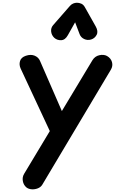

<svg xmlns="http://www.w3.org/2000/svg" viewBox="-20 -1414 859 1434"><path d="M173 -997.5Q210 -1010 238.5 -998.2Q267 -986.5 278.5 -960L442 -584.5L670 -963.5Q688.5 -994 721.5 -1001.5Q754.5 -1009 779 -996Q808.5 -979 816.5 -950Q824.5 -921 808 -893.5L295.5 -34Q284.5 -16 262.2 -7.2Q240 1.5 216.5 -0.2Q193 -2 177 -14.5Q155.5 -33 150.5 -62Q145.5 -91 160 -115.5L352 -435L134 -902.5Q121.5 -930 129.5 -957.8Q137.5 -985.5 173 -997.5ZM660.5 -1119Q633.5 -1111 608.8 -1122.5Q584 -1134 574.5 -1159L541 -1247.5L487 -1151.5Q467 -1115 437 -1113.8Q407 -1112.5 385.5 -1131.5Q365 -1151 362 -1178.5Q359 -1206 377.5 -1227L502 -1369.5Q513 -1382 526.8 -1387.8Q540.5 -1393.5 554.5 -1393.5Q571.5 -1393.5 587.2 -1386.5Q603 -1379.5 613.5 -1361L695 -1216.5Q715.5 -1180 701.8 -1153.8Q688 -1127.5 660.5 -1119Z"/></svg>

Font: Edu SA Hand
Style: Bold
Weight: 700
Designer: Tina and Corey Anderson, Eben Sorkin, Mirko Velimirovic
Foundry: Google for Education
Version: Version 2.000